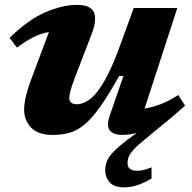

<svg xmlns="http://www.w3.org/2000/svg" viewBox="-20 -552 804 804"><path d="M755 -109.5Q727.5 -85 699.8 -61.5Q672 -38 644 -15.5L587.5 31Q554.5 57.5 538.8 75.5Q523 93.5 518.5 106.2Q514 119 514 131Q514 163 554 163Q568.5 163 581.5 160Q594.5 157 614.5 148.5V195.5Q577.5 217 550.8 224.8Q524 232.5 499.5 232.5Q457.5 232.5 439 211.2Q420.5 190 420.5 161Q420.5 139 429.2 119.5Q438 100 462.8 76Q487.5 52 535 17.5L552.5 4.5Q535 9 520.5 11Q506 13 493.5 13Q454.5 13 439.5 -6.2Q424.5 -25.5 440.5 -70.5L497 -234H479Q435 -155 400.2 -106Q365.5 -57 334.8 -31.2Q304 -5.5 272 3.8Q240 13 200.5 13Q140 13 110.5 -17.5Q81 -48 81 -94Q81 -116 88.5 -148.8Q96 -181.5 117.5 -238L185 -418Q149.5 -411.5 117.8 -395.2Q86 -379 51 -352.5L20 -393.5Q98.5 -470 170.2 -500.8Q242 -531.5 301.5 -531.5Q359 -531.5 373 -501Q387 -470.5 364 -410L293 -225.5Q280 -190.5 275 -171.8Q270 -153 270 -142.5Q270 -115.5 302.5 -115.5Q328.5 -115.5 357.2 -137Q386 -158.5 419.2 -216.5Q452.5 -274.5 491 -384L540 -518.5H722.5L585.5 -97.5Q619 -102.5 653 -115.8Q687 -129 727 -154Z"/></svg>

Font: Newsreader Caption
Style: Bold Italic
Weight: 700
Italic angle: -17°
Designer: Hugues Gentile
Foundry: Production Type
Version: Version 1.001